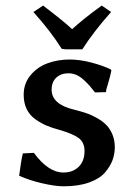

<svg xmlns="http://www.w3.org/2000/svg" viewBox="-20 -651 436 681"><path d="M61 -106.9 100.1 -108.9Q151.4 -39.1 205.1 -39.1Q238.3 -39.1 259 -59.3Q279.8 -79.6 279.8 -115.2Q279.8 -146.5 258.3 -161.9Q236.8 -177.2 191.9 -189.9Q164.6 -197.3 144.5 -205.8Q124.5 -214.4 104.7 -228.5Q85 -242.7 74.5 -264.4Q64 -286.1 64 -314.9Q64 -355 88.4 -384.3Q112.8 -413.6 149.2 -426.8Q185.5 -439.9 227.1 -439.9Q263.2 -439.9 304 -429.2Q344.7 -418.5 373 -404.8L375 -400.9Q371.1 -380.9 363.8 -356.4Q356.4 -332 356 -330.1L356.9 -332Q356.9 -331.5 356.4 -328.1Q356 -324.7 356 -324.2L316.9 -323.2Q305.7 -337.9 298.6 -345.9Q291.5 -354 278.3 -366.5Q265.1 -378.9 251.5 -385Q237.8 -391.1 223.1 -391.1Q196.3 -391.1 179.7 -375.7Q163.1 -360.4 163.1 -333Q163.1 -281.2 242.2 -262.2Q266.6 -256.3 286.4 -249.5Q306.2 -242.7 325.7 -231.4Q345.2 -220.2 358.2 -206.5Q371.1 -192.9 379.2 -172.9Q387.2 -152.8 387.2 -128.9Q387.2 -105.5 379.2 -83.3Q371.1 -61 352.3 -39.1Q333.5 -17.1 295.9 -3.7Q258.3 9.8 206.1 9.8Q175.3 9.8 129.2 -1Q83 -11.7 47.9 -27.8Q54.7 -80.6 61 -106.9ZM211.9 -476.1 198.7 -478Q162.1 -537.1 98.6 -608.4L132.8 -631.3Q209 -573.2 235.8 -547.4Q273.4 -582.5 340.8 -631.3L374 -608.4Q313 -540 272 -476.1Z"/></svg>

Font: Linear Smooth
Style: Bold
Weight: 700
Designer: Philipp H. Poll, Flanker
Foundry: Philipp H. Poll, reworked by Flanker
Version: Version 1.061 | FøM Fix